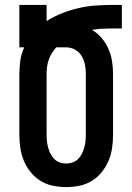

<svg xmlns="http://www.w3.org/2000/svg" viewBox="-20 -755 540 783"><path d="M250 8Q223 8 196 2.5Q169 -3 146 -17Q123 -31 105.5 -52.5Q88 -74 77.5 -99Q67 -124 63 -151Q59 -178 59 -205V-453Q59 -481 63 -509Q67 -537 79 -562H59V-735H170V-669Q200 -688 233 -701Q266 -714 300.5 -722Q335 -730 370.5 -732.5Q406 -735 441 -735H477V-639H441Q419 -639 397.5 -638Q376 -637 355 -633Q378 -620 395 -599.5Q412 -579 422.5 -555Q433 -531 437 -505Q441 -479 441 -453V-205Q441 -178 437 -151Q433 -124 422.5 -99Q412 -74 394.5 -52.5Q377 -31 354 -17Q331 -3 304 2.5Q277 8 250 8ZM250 -88Q263 -88 276 -92.5Q289 -97 298.5 -106.5Q308 -116 314 -128Q320 -140 323.5 -152.5Q327 -165 328.5 -178.5Q330 -192 330 -205V-453Q330 -472 326.5 -491Q323 -510 313 -526.5Q303 -543 286 -552.5Q269 -562 250 -562H209Q200 -551 192 -538.5Q184 -526 179 -512Q174 -498 172 -483Q170 -468 170 -453V-205Q170 -192 171.5 -178.5Q173 -165 176.5 -152.5Q180 -140 186 -128Q192 -116 201.5 -106.5Q211 -97 224 -92.5Q237 -88 250 -88Z"/></svg>

Font: Moesevka
Style: Bold
Weight: 700
Monospace: yes
Designer: Belleve Invis
Foundry: Belleve Invis
Version: Version 32.5.0; ttfautohint (v1.8.4)